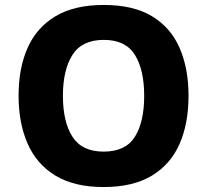

<svg xmlns="http://www.w3.org/2000/svg" viewBox="-20 -745 836 775"><path d="M741 -358Q741 -247 705 -164.5Q669 -82 593 -36Q517 10 398 10Q280 10 204 -36Q128 -82 91.5 -165Q55 -248 55 -359Q55 -470 91.5 -552Q128 -634 204 -679.5Q280 -725 399 -725Q518 -725 593.5 -679.5Q669 -634 705 -551.5Q741 -469 741 -358ZM234 -358Q234 -253 272.5 -193Q311 -133 398 -133Q487 -133 524.5 -193Q562 -253 562 -358Q562 -463 524.5 -523.5Q487 -584 399 -584Q311 -584 272.5 -523.5Q234 -463 234 -358Z"/></svg>

Font: Noto Sans Kannada ExtraBold
Style: Regular
Weight: 800
Designer: Jelle Bosma - Monotype Design Team
Foundry: Monotype Imaging Inc.
Version: Version 2.005; ttfautohint (v1.8.4.7-5d5b)